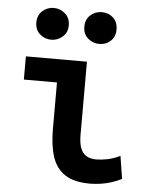

<svg xmlns="http://www.w3.org/2000/svg" viewBox="-54 -793 667 849"><g transform="rotate(5 280.0 -368.0)"><path d="M376 12Q306 12 266 -14.5Q226 -41 209.5 -91Q193 -141 193 -213V-421H46V-524H317V-200Q317 -163 325.5 -140.5Q334 -118 351.5 -107.5Q369 -97 396 -97Q418 -97 445 -102.5Q472 -108 501 -122L517 -21Q495 -10 471.5 -2.5Q448 5 423.5 8.5Q399 12 376 12ZM364 -607Q335 -607 313.5 -626Q292 -645 292 -677Q292 -710 313.5 -729Q335 -748 364 -748Q394 -748 414.5 -729Q435 -710 435 -677Q435 -645 414.5 -626Q394 -607 364 -607ZM151 -607Q122 -607 100.5 -626Q79 -645 79 -677Q79 -710 100.5 -729Q122 -748 151 -748Q179 -748 201 -729Q223 -710 223 -677Q223 -645 201 -626Q179 -607 151 -607Z"/></g></svg>

Font: Ubuntu Sans Mono SemiBold
Style: Regular
Weight: 600
Monospace: yes
Designer: Dalton Maag Ltd
Foundry: Dalton Maag Ltd
Version: Version 1.006